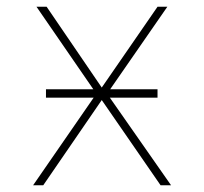

<svg xmlns="http://www.w3.org/2000/svg" viewBox="-20 -548 603 568"><path d="M78 0H108L281 -252L455 0H486L305 -259H446V-284H306L475 -528H446L281 -289L118 -528H88L256 -284H116V-259H257Z"/></svg>

Font: Noto Sans Mono SemiCondensed Thin
Style: Regular
Weight: 100
Width: 4
Designer: Monotype Design Team
Foundry: Monotype Imaging Inc.
Version: Version 2.014